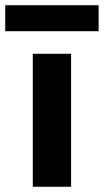

<svg xmlns="http://www.w3.org/2000/svg" viewBox="-60 -712 396 732"><path d="M316 -593H-40V-692H316ZM211 0H65V-507H211Z"/></svg>

Font: Hind Kochi
Style: Bold
Weight: 700
Designer: Dhruvi Tolia
Foundry: Indian Type Foundry
Version: Version 0.702;PS 1.0;hotconv 1.0.81;makeotf.lib2.5.63406